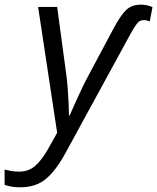

<svg xmlns="http://www.w3.org/2000/svg" viewBox="-116 -565 676 826"><path d="M-28.3 240.7Q-52.2 240.7 -67.1 237.8Q-82 234.9 -96.2 230.5V164.6Q-83 168 -66.9 170.7Q-50.8 173.3 -32.7 173.3Q7.3 173.3 36.1 147.9Q64.9 122.6 92.3 73.2L129.9 6.3L47.9 -535.2H129.9L167 -260.3Q171.9 -228 174.8 -191.2Q177.7 -154.3 179.2 -121.3Q180.7 -88.4 180.7 -67.9H183.6Q190.4 -84 204.1 -114.5Q217.8 -145 233.4 -178.2Q249 -211.4 261.2 -233.9L374 -445.3Q404.8 -502.4 428.5 -523.7Q452.1 -544.9 489.7 -544.9Q504.9 -544.9 517.8 -542Q530.8 -539.1 540 -534.2L528.3 -473.1Q523.4 -475.1 516.6 -476.8Q509.8 -478.5 502.4 -478.5Q484.9 -478.5 473.6 -464.1Q462.4 -449.7 444.8 -418L166 92.8Q126.5 166 83 203.4Q39.6 240.7 -28.3 240.7Z"/></svg>

Font: Open Sans
Style: Italic
Weight: 400
Italic angle: -12°
Designer: Monotype Design Team
Foundry: Monotype Imaging Inc.
Version: Version 3.000; ttfautohint (v1.8.4)